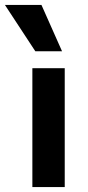

<svg xmlns="http://www.w3.org/2000/svg" viewBox="-58 -763 358 783"><path d="M74 -485H206V0H74ZM-38 -743H111L195 -554H86Z"/></svg>

Font: Niramit
Style: Bold
Weight: 700
Designer: Katatrad Aksorn Co.,Ltd.
Foundry: Cadson Demak Co.,Ltd.
Version: Version 1.001; ttfautohint (v1.6)